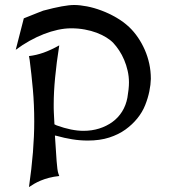

<svg xmlns="http://www.w3.org/2000/svg" viewBox="-20 -760 691 780"><path d="M97.7 0Q108.4 -74.7 113.8 -141.1Q119.1 -207.5 119.1 -266.6Q119.1 -335 113.5 -397.2Q107.9 -459.5 100.6 -515.6L97.7 -532.2Q127.4 -535.6 157 -546.1Q186.5 -556.6 220.7 -575.7Q209.5 -504.4 203.9 -444.8Q198.2 -385.3 198.2 -336.4Q198.2 -327.6 198.2 -320.3Q198.2 -313 198.7 -304.2Q199.2 -295.4 199.7 -283.7Q200.2 -272 201.2 -254.9L210.4 -250.5Q271 -228.5 319.3 -228.5Q353 -228.5 382.8 -237.8Q412.6 -247.1 436.5 -264.4Q460.4 -281.7 476.1 -306.9Q491.7 -332 497.6 -363.3Q500.5 -380.9 502.2 -396.2Q503.9 -411.6 503.9 -425.3Q503.9 -449.7 498.5 -472.9Q493.2 -496.1 484.4 -516.8Q475.6 -537.6 464.1 -554.9Q452.6 -572.3 440.4 -585.4Q429.2 -597.2 411.9 -607.9Q394.5 -618.7 372.6 -627Q350.6 -635.3 324.5 -640.1Q298.3 -645 268.6 -645Q243.2 -645 215.1 -638.9Q187 -632.8 158.2 -621.6Q129.4 -610.4 100.3 -594.2Q71.3 -578.1 43.9 -557.6L76.7 -685.5Q114.7 -700.7 134.3 -708.5Q153.8 -716.3 155.8 -716.8Q199.7 -728.5 230.5 -734.1Q261.2 -739.7 281.2 -739.7Q304.2 -739.7 333.3 -734.1Q362.3 -728.5 392.8 -717Q423.3 -705.6 452.4 -688.7Q481.4 -671.9 504.9 -649.9Q524.4 -631.3 540.5 -607.7Q556.6 -584 568.4 -557.1Q580.1 -530.3 586.4 -501Q592.8 -471.7 592.8 -439.5Q592.3 -416.5 586.7 -388.9Q581.1 -361.3 569.8 -333Q558.6 -304.7 538.1 -279.3Q517.6 -253.9 489.5 -233.6Q461.4 -213.4 423.6 -201.2Q385.7 -189 336.9 -189Q304.7 -189 273.2 -194.1Q241.7 -199.2 210.4 -208L203.1 -209.5Q207 -144 210 -105.7Q212.9 -67.4 216.8 -56.2L220.7 -44.9Q197.8 -42.5 179.2 -37.6Q160.6 -32.7 145.5 -26.4Q130.4 -20 118.7 -13.2Q106.9 -6.3 97.7 0Z"/></svg>

Font: MedievalSharp
Style: Regular
Weight: 500
Version: Version 1.0